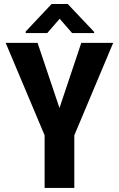

<svg xmlns="http://www.w3.org/2000/svg" viewBox="-20 -921 582 941"><path d="M344.2 0H198.7V-257.8L7.8 -710.9H164.1L271.5 -391.6L378.4 -710.9H534.7L344.2 -257.8ZM441.4 -758.8H333.5L272.5 -829.1L211.4 -758.8H106V-766.6L232.9 -901.4H312L441.4 -764.6Z"/></svg>

Font: RobotoCondensed-Bold
Style: Bold
Weight: 700
Designer: Google
Version: Version 2.001240; 2014